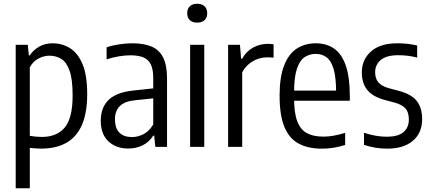

<svg xmlns="http://www.w3.org/2000/svg" viewBox="-20 -781 2291 1021"><path d="M63.5 220V-542.6H127.8L133.3 -486.5H138.4Q155.6 -513.6 186.9 -532.2Q218.2 -550.8 260.5 -550.8Q309.3 -550.8 351 -525.7Q392.7 -500.6 418.2 -441.7Q443.7 -382.8 443.7 -281Q443.7 -181.5 415.9 -117.2Q388.1 -52.9 333.3 -21.8Q278.4 9.3 197.7 9.3Q183.8 9.3 168.1 8.1Q152.5 7 138.5 5.5V220ZM202.5 -52.8Q281.6 -52.8 323.9 -102.4Q366.2 -151.9 366.2 -273.7Q366.2 -360 349.8 -405.5Q333.5 -451 305.4 -467.9Q277.4 -484.9 242.5 -484.9Q212.7 -484.9 183.8 -469.3Q154.9 -453.8 138.5 -422.9V-58.6Q151.1 -56.2 169.5 -54.5Q187.9 -52.8 202.5 -52.8Z M661.7 8.8Q597 8.8 556.4 -29.5Q515.8 -67.9 515.8 -138.2Q515.8 -210.5 558.8 -251Q601.8 -291.5 693.7 -300.1L813.2 -313L823.6 -261L699.2 -248Q643.9 -242.8 617.7 -217.4Q591.4 -191.9 591.4 -146.8Q591.4 -98.3 615.4 -75.2Q639.3 -52 682.2 -52Q710.1 -52 740.6 -66.3Q771.1 -80.6 794.9 -119V-366.2Q794.9 -413.2 781.5 -439.5Q768.1 -465.7 741.2 -476.3Q714.3 -486.9 673.7 -486.9Q646.9 -486.9 613.6 -481.7Q580.3 -476.4 546.9 -465.2V-529.6Q576.6 -539.7 614.2 -545.3Q651.8 -550.8 684.5 -550.8Q745.2 -550.8 786.2 -533.3Q827.2 -515.9 847.8 -474.7Q868.3 -433.5 868.3 -363.1V0H805.9L800 -59.7H795Q772.4 -24.7 738 -8Q703.5 8.8 661.7 8.8Z M991 0V-542.6H1066.2V0ZM1028.6 -660.7Q1003 -660.7 989.2 -674.1Q975.5 -687.6 975.5 -710.5Q975.5 -733.9 989.2 -747.5Q1003 -761 1028.6 -761Q1054.3 -761 1068 -747.5Q1081.8 -733.9 1081.8 -710.5Q1081.8 -687.6 1068 -674.1Q1054.3 -660.7 1028.6 -660.7Z M1193 0V-542.6H1256L1262.1 -468.5H1267.1Q1291 -509.5 1327.2 -528.7Q1363.3 -547.9 1404.2 -547.9Q1413.6 -547.9 1421.5 -547.2Q1429.4 -546.5 1434.8 -545.3V-474Q1426 -475.5 1417.9 -475.8Q1409.9 -476 1400.1 -476Q1374.4 -476 1349.1 -466.9Q1323.8 -457.8 1302.6 -439.8Q1281.4 -421.9 1268 -396.2V0Z M1692.2 9.5Q1616.9 9.5 1566.9 -18.1Q1516.8 -45.7 1491.8 -107.4Q1466.8 -169.1 1466.8 -272.1Q1466.8 -371.7 1491 -433.2Q1515.1 -494.7 1558.4 -522.8Q1601.6 -550.8 1659.1 -550.8Q1715.6 -550.8 1756.2 -522.9Q1796.7 -495 1818.5 -433.3Q1840.2 -371.7 1840.2 -270.5V-245.2H1519.7V-299.1H1780.3L1767.4 -288.1Q1767.4 -369.7 1753.9 -414.6Q1740.3 -459.4 1715.9 -476.9Q1691.5 -494.4 1658.8 -494.4Q1625.6 -494.4 1599.7 -476.9Q1573.7 -459.4 1558.7 -414.6Q1543.8 -369.7 1543.8 -288.1V-259Q1543.8 -181.1 1560.6 -136.4Q1577.4 -91.8 1611.9 -73.1Q1646.4 -54.4 1700.1 -54.4Q1725.6 -54.4 1753.5 -59.3Q1781.4 -64.3 1815.5 -74.4V-10Q1781.3 0.5 1751.6 5Q1721.9 9.5 1692.2 9.5Z M2039.2 9.5Q2006.4 9.5 1975.5 4.3Q1944.6 -0.9 1915.6 -10.8V-74.9Q1948.5 -64.3 1978.4 -59.1Q2008.3 -53.9 2038.2 -53.9Q2095.3 -53.9 2124.7 -77.8Q2154.1 -101.8 2154.1 -145.8Q2154.1 -185.1 2135.4 -204.9Q2116.8 -224.8 2080.6 -234.8L2025.9 -249.4Q1960.7 -267.3 1932.4 -303.4Q1904.1 -339.5 1904.1 -396Q1904.1 -464 1952.8 -507.4Q2001.6 -550.8 2093.1 -550.8Q2123.4 -550.8 2149 -547.8Q2174.6 -544.7 2198.4 -538.8V-474.7Q2171.2 -481.8 2147.3 -484.6Q2123.4 -487.4 2096 -487.4Q2053.3 -487.4 2026.5 -475.2Q1999.7 -463 1987.3 -442.5Q1974.9 -422 1974.9 -397.3Q1974.9 -362.7 1992.4 -342.8Q2009.9 -322.8 2046.4 -312.4L2101.1 -297.9Q2169.9 -279.4 2197.4 -242.6Q2224.9 -205.8 2224.9 -148.3Q2224.9 -74.5 2175.8 -32.5Q2126.6 9.5 2039.2 9.5Z"/></svg>

Font: Encode Sans Condensed Thin
Style: Regular
Weight: 100
Width: 3
Designer: Multiple Designers
Foundry: Impallari Type
Version: Version 3.002